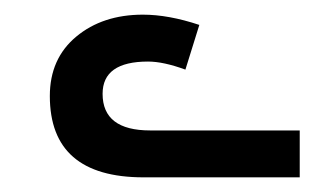

<svg xmlns="http://www.w3.org/2000/svg" viewBox="-20 -849 455 262"><path d="M176 -607Q48 -607 48 -718Q48 -769 84 -799Q120 -829 175 -829Q210 -829 252 -815L233 -754Q203 -765 182 -765Q120 -765 120 -721Q120 -671 185 -671H389V-607Z"/></svg>

Font: Noto Sans Armenian
Style: Regular
Weight: 400
Designer: Monotype Design Team
Foundry: Monotype Imaging Inc.
Version: Version 2.040;GOOG;noto-fonts:20170220:a8a215d2e889